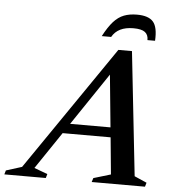

<svg xmlns="http://www.w3.org/2000/svg" viewBox="-127 -915 880 969"><g transform="rotate(5 313.0 -431.0)"><path d="M587 -48 649.5 -20.5 643.5 0H373.5L380 -20.5L467 -46.5L449 -233H206L79.5 -45.5L147 -20.5L141 0H-69L-63 -20.5L17 -45.5L449.5 -676H518.5ZM239.5 -283H444L418 -548ZM516 -791.5Q437.5 -791.5 407.5 -738H360Q385 -785.5 409.2 -812.5Q433.5 -839.5 462 -850.5Q490.5 -861.5 528.5 -861.5Q586.5 -861.5 610.2 -834.2Q634 -807 630 -738H591.5Q592 -764.5 574.8 -778Q557.5 -791.5 516 -791.5Z"/></g></svg>

Font: Newsreader Text SemiBold
Style: Italic
Weight: 600
Italic angle: -17°
Designer: Hugues Gentile
Foundry: Production Type
Version: Version 1.001